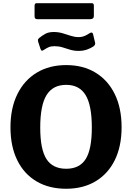

<svg xmlns="http://www.w3.org/2000/svg" viewBox="-20 -1153 814 1183"><path d="M387.6 10Q282.1 10 205 -35.5Q127.9 -81 86.2 -166.1Q44.5 -251.1 44.5 -368.4Q44.5 -487 87.1 -573Q129.6 -659 206.7 -705.5Q283.9 -752 387.8 -752Q491.8 -752 568.4 -705.5Q645.1 -659 687.1 -573.3Q729.2 -487.6 729.2 -369Q729.2 -251.7 687.5 -166.8Q645.8 -82 569 -36Q492.2 10 387.6 10ZM388.1 -113.2Q470.1 -113.2 507.9 -172.9Q545.8 -232.5 545.8 -366.9Q545.8 -504.7 507.3 -567.4Q468.8 -630.2 387.8 -630.2Q305.9 -630.2 266.9 -567.3Q227.9 -504.4 227.9 -366.9Q227.9 -232.8 266.3 -173Q304.7 -113.2 388.1 -113.2ZM554.5 -866.2Q540.2 -856.7 517 -848Q493.8 -839.4 463.9 -839.4Q435.8 -839.4 411.7 -846.8Q387.7 -854.2 365.1 -861.3Q342.4 -868.4 315.7 -868.4Q294.4 -868.4 280.3 -862.3Q266.2 -856.2 249 -844.8Q242.2 -840 237.6 -840.8Q232.9 -841.7 229.5 -851.7L215.4 -894.7Q213.7 -901.6 213.4 -906.7Q213.2 -911.7 221.6 -919.1Q239.5 -933.7 259.6 -944.8Q279.8 -955.8 311 -955.8Q340.1 -955.8 366.1 -948Q392.1 -940.3 416.5 -932.3Q440.8 -924.4 463.5 -924.4Q485.5 -924.4 502.6 -932.1Q519.8 -939.8 532.8 -949Q539.9 -953.4 545.7 -952.2Q551.6 -951 553.6 -941.7L565.9 -890.2Q569.3 -876.9 554.5 -866.2ZM558.3 -1118.8V-1054.2Q558.3 -1034.8 534.8 -1034.8H210.7Q200.6 -1034.8 196.8 -1039.3Q193 -1043.8 193 -1052.8V-1117.1Q193 -1133.4 205.8 -1133.4H545.5Q558.3 -1133.4 558.3 -1118.8Z"/></svg>

Font: Libre Franklin Thin
Style: Regular
Weight: 100
Designer: Pablo Impallari, Rodrigo Fuenzalida, Nhung Nguyen
Foundry: Impallari Type
Version: Version 3.000